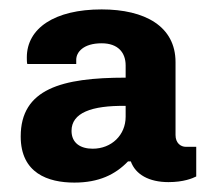

<svg xmlns="http://www.w3.org/2000/svg" viewBox="-20 -718 439 408"><path d="M138 -330C190 -330 225 -347 252 -375H258C268 -347 297 -331 338 -331C370 -331 389 -339 397 -343V-406H375C364 -406 353 -414 353 -431V-586C353 -662 288 -698 196 -698C96 -698 37 -658 37 -596C37 -592 37 -585 38 -582H142V-591C142 -607 157 -626 196 -626C231 -626 247 -606 247 -579V-553C111 -553 24 -529 24 -428C24 -350 82 -330 138 -330ZM177 -402C151 -402 132 -414 132 -440C132 -478 174 -494 247 -493V-470C247 -431 217 -402 177 -402Z"/></svg>

Font: Archivo ExtraBold
Style: Regular
Weight: 800
Designer: Hector Gatti
Foundry: Omnibus-Type
Version: Version 2.001